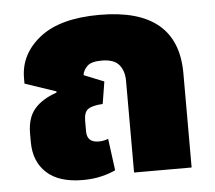

<svg xmlns="http://www.w3.org/2000/svg" viewBox="-44 -580 715 638"><g transform="rotate(-5 313.5 -261.0)"><path d="M208 10Q242 10 270.5 3Q299 -4 317 -13L303 -119Q288 -113 271 -113Q232 -113 232 -150V-185Q232 -214 246 -224Q260 -234 295 -236L307 -310L240 -337Q242 -353 255.5 -366.5Q269 -380 304 -380Q345 -380 362 -359.5Q379 -339 379 -306V0H571V-314Q571 -532 310 -532Q178 -532 110 -478Q42 -424 42 -344V-326L146 -291L145 -287Q96 -270 71 -240.5Q46 -211 46 -159V-131Q46 -66 87 -28Q128 10 208 10Z"/></g></svg>

Font: Noto Sans Thai UI Black
Style: Regular
Weight: 900
Designer: Monotype Design Team
Foundry: Monotype Imaging Inc.
Version: Version 1.901